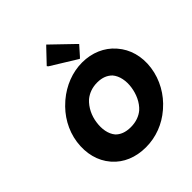

<svg xmlns="http://www.w3.org/2000/svg" viewBox="-303 -1363 1586 1586"><g transform="rotate(-45 490.0 -569.5)"><path d="M576 -642C635 -642 676 -624 707 -593C745 -549 757 -481 747 -413C737 -345 708 -278 658 -233C622 -203 573 -184 512 -184C450 -184 407 -203 378 -233C340 -278 330 -345 340 -413C349 -480 380 -546 431 -592C469 -623 517 -642 576 -642ZM191 -103 198 -95C263 -22 361 22 483 22C602 22 712 -22 798 -96L806 -103C895 -180 959 -290 976 -413C993 -535 960 -643 893 -720L887 -727C821 -802 721 -847 605 -847C490 -847 379 -802 290 -727L281 -719C192 -642 128 -534 111 -413C94 -290 124 -181 191 -103ZM489 -1150 377 -1032 386 -1021 613 -881 624 -891 696 -972 686 -982 500 -1161Z"/></g></svg>

Font: Hussar Woodtype
Style: UltraObl
Weight: 900
Foundry: Cannot Into Space Fonts
Version: Version 1.07